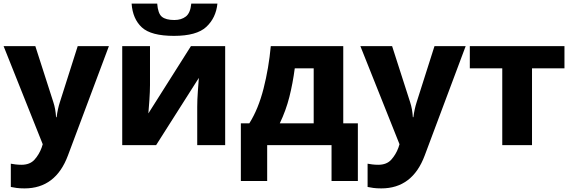

<svg xmlns="http://www.w3.org/2000/svg" viewBox="-20 -805 3174 1065"><path d="M0 -549 217 -5 211 14Q197 52 171.5 80.5Q146 109 99 109Q82 109 66 107Q50 105 40 103V232Q54 235 72 237.5Q90 240 116 240Q289 240 357 57L584 -549H411L312 -238Q300 -201 294 -155H291Q288 -202 276 -238L176 -549Z M812 -549H658V0H846L1083 -373Q1081 -347 1077.5 -299Q1074 -251 1074 -212V0H1229V-549H1039L803 -176Q805 -196 808.5 -247.5Q812 -299 812 -333ZM1186 -785H1041Q1036 -733 1011 -713.5Q986 -694 947 -694Q900 -694 878 -712Q856 -730 852 -785H710Q716 -700 767 -653Q818 -606 945 -606Q1071 -606 1124.5 -656Q1178 -706 1186 -785Z M1720 -426V-121H1532Q1566 -192 1585 -267Q1604 -342 1615 -426ZM1884 -549H1482Q1471 -428 1442 -314Q1413 -200 1363 -121H1316V199H1462V0H1819V199H1965V-121H1884Z M1979 -549 2196 -5 2190 14Q2176 52 2150.5 80.5Q2125 109 2078 109Q2061 109 2045 107Q2029 105 2019 103V232Q2033 235 2051 237.5Q2069 240 2095 240Q2268 240 2336 57L2563 -549H2390L2291 -238Q2279 -201 2273 -155H2270Q2267 -202 2255 -238L2155 -549Z M3111 -426H2931V0H2766V-426H2586V-549H3111Z"/></svg>

Font: Noto Sans UI Extra
Style: Regular
Weight: 800
Designer: Monotype Design Team
Foundry: Monotype Imaging Inc.
Version: Version 1.901